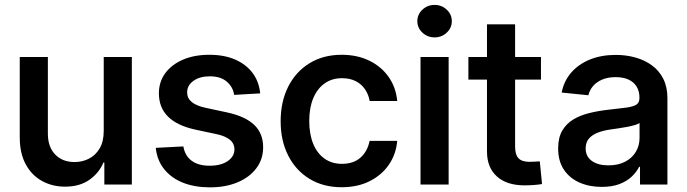

<svg xmlns="http://www.w3.org/2000/svg" viewBox="-20 -766 2852 797"><path d="M410.6 -222.7V-529.3H527.3V0H413.1V-91.3H409.2Q391.6 -48.3 351.3 -19.8Q311 8.8 250 8.8Q196.8 8.8 154.1 -14.9Q111.3 -38.6 86.7 -84.2Q62 -129.9 62 -195.8V-529.3H178.7V-211.9Q178.7 -155.8 209.2 -124.5Q239.7 -93.3 289.6 -93.3Q321.3 -93.3 348.9 -107.2Q376.5 -121.1 393.6 -149.9Q410.6 -178.7 410.6 -222.7Z M1060.1 -378.4 951.7 -372.1Q947.8 -403.8 922.1 -426.5Q896.5 -449.2 851.1 -449.2Q809.1 -449.2 783 -430.4Q756.8 -411.6 756.8 -382.8Q756.8 -358.4 775.6 -342.8Q794.4 -327.1 832 -318.8L922.9 -299.3Q999 -282.7 1035.6 -247.3Q1072.3 -211.9 1072.3 -154.8Q1072.3 -105 1043.9 -67.4Q1015.6 -29.8 965.8 -9Q916 11.7 851.6 11.7Q788.6 11.7 740.2 -7.3Q691.9 -26.4 662.1 -63Q632.3 -99.6 626.5 -152.3L741.2 -158.2Q747.6 -119.6 775.4 -98.9Q803.2 -78.1 850.1 -78.1Q897.5 -78.1 925.3 -97.4Q953.1 -116.7 953.1 -145.5Q953.1 -170.4 934.3 -185.8Q915.5 -201.2 879.9 -209L790.5 -228Q714.8 -244.6 677.2 -282.2Q639.6 -319.8 639.6 -378.4Q639.6 -426.3 666 -462.2Q692.4 -498 739.5 -518.3Q786.6 -538.6 849.1 -538.6Q910.6 -538.6 956.1 -518.8Q1001.5 -499 1028.3 -463.4Q1055.2 -427.7 1060.1 -378.4Z M1398.4 11.2Q1321.8 11.2 1264.6 -23.7Q1207.5 -58.6 1176.3 -120.4Q1145 -182.1 1145 -262.7Q1145 -344.2 1176.5 -406.5Q1208 -468.8 1265.1 -503.7Q1322.3 -538.6 1398.4 -538.6Q1462.4 -538.6 1512.5 -514.4Q1562.5 -490.2 1593 -447Q1623.5 -403.8 1628.9 -346.7H1514.6Q1509.8 -374 1495.1 -395.5Q1480.5 -417 1456.5 -429.2Q1432.6 -441.4 1399.4 -441.4Q1357.9 -441.4 1327.4 -419.7Q1296.9 -397.9 1280.3 -358.2Q1263.7 -318.4 1263.7 -264.2Q1263.7 -209.5 1280 -169.4Q1296.4 -129.4 1326.9 -107.7Q1357.4 -85.9 1399.4 -85.9Q1447.3 -85.9 1476.3 -111.6Q1505.4 -137.2 1514.2 -181.2H1628.9Q1624 -125.5 1594 -82Q1564 -38.6 1513.9 -13.7Q1463.9 11.2 1398.4 11.2Z M1725.6 0V-529.3H1842.3V0ZM1784.2 -610.8Q1754.4 -610.8 1733.4 -630.6Q1712.4 -650.4 1712.4 -678.2Q1712.4 -706.1 1733.4 -725.8Q1754.4 -745.6 1784.2 -745.6Q1813.5 -745.6 1834.5 -725.8Q1855.5 -706.1 1855.5 -678.2Q1855.5 -650.4 1834.5 -630.6Q1813.5 -610.8 1784.2 -610.8Z M2225.6 -529.3V-435.5H1924.3V-529.3ZM2001.5 -665H2118.2V-157.2Q2118.2 -124 2132.3 -109.1Q2146.5 -94.2 2178.2 -94.2Q2188.5 -94.2 2200 -95Q2211.4 -95.7 2220.7 -96.2L2230 -2Q2214.8 0.5 2195.8 2Q2176.8 3.4 2157.2 3.4Q2083.5 3.4 2042.5 -33.7Q2001.5 -70.8 2001.5 -137.2Z M2477.5 9.8Q2426.3 9.8 2385.3 -8.3Q2344.2 -26.4 2320.6 -62Q2296.9 -97.7 2296.9 -149.9Q2296.9 -194.8 2314 -223.9Q2331.1 -252.9 2360.1 -270.3Q2389.2 -287.6 2426 -296.6Q2462.9 -305.7 2502 -310.1Q2550.8 -315.4 2579.6 -319.3Q2608.4 -323.2 2621.3 -331.5Q2634.3 -339.8 2634.3 -358.4V-361.8Q2634.3 -387.2 2622.8 -406.2Q2611.3 -425.3 2589.4 -435.5Q2567.4 -445.8 2535.6 -445.8Q2503.9 -445.8 2480 -435.8Q2456.1 -425.8 2441.7 -408.7Q2427.2 -391.6 2422.4 -370.6L2311.5 -381.8Q2320.8 -429.7 2351.1 -464.6Q2381.3 -499.5 2428.5 -518.8Q2475.6 -538.1 2536.1 -538.1Q2579.1 -538.1 2617.7 -527.3Q2656.2 -516.6 2686.3 -494.6Q2716.3 -472.7 2733.4 -438.7Q2750.5 -404.8 2750.5 -358.9V0H2636.7V-73.7H2633.3Q2622.1 -51.8 2602.1 -32.7Q2582 -13.7 2551.5 -2Q2521 9.8 2477.5 9.8ZM2505.4 -79.6Q2546.9 -79.6 2575.9 -95.2Q2605 -110.8 2619.9 -136.7Q2634.8 -162.6 2634.8 -193.4V-255.4Q2628.9 -251 2616 -247.1Q2603 -243.2 2585.4 -239.7Q2567.9 -236.3 2549.3 -233.6Q2530.8 -231 2514.2 -228.5Q2485.8 -224.6 2462.4 -215.8Q2439 -207 2425 -191.2Q2411.1 -175.3 2411.1 -149.9Q2411.1 -116.2 2437 -97.9Q2462.9 -79.6 2505.4 -79.6Z"/></svg>

Font: Inter Cardless Tabular Medium
Style: Regular
Weight: 500
Designer: Rasmus Andersson
Foundry: rsms
Version: Version 4.000;git-4fc901f